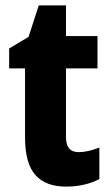

<svg xmlns="http://www.w3.org/2000/svg" viewBox="-20 -749 412 713"><path d="M272 -184Q290 -184 309 -188.5Q328 -193 349 -201V-84Q324 -71 293 -63.5Q262 -56 225 -56Q150 -56 111.5 -99Q73 -142 73 -239V-495H14V-569L86 -612L124 -729H225V-615H342V-495H225V-240Q225 -184 272 -184Z"/></svg>

Font: Noto Sans Malayalam UI Condensed ExtraBold
Style: Regular
Weight: 800
Width: 3
Designer: Jelle Bosma - Monotype Design Team
Foundry: Monotype Imaging Inc.
Version: Version 2.104; ttfautohint (v1.8.4.7-5d5b)